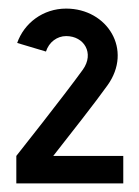

<svg xmlns="http://www.w3.org/2000/svg" viewBox="-20 -927 323 447"><path d="M18 -564V-500H267V-564H104C144 -615 203 -690 230 -728C290 -811 230 -907 134 -907C80 -907 36 -873 20 -827L87 -807C94 -829 113 -843 134 -843C176 -843 200 -803 173 -765C129 -704 18 -564 18 -564Z"/></svg>

Font: LilGrotesk
Style: Regular
Weight: 400
Designer: Bastien Sozeau
Foundry: NBR — Bastien Sozeau
Version: Version 2.001